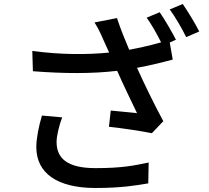

<svg xmlns="http://www.w3.org/2000/svg" viewBox="-20 -886 1040 957"><path d="M189 -310C173 -255 161 -197 161 -153C161 -23 265 51 456 51C586 51 660 38 719 28L721 -76C649 -61 590 -48 456 -48C312 -48 262 -99 262 -179C262 -209 276 -266 290 -301ZM711 -798C735 -765 763 -715 783 -675C731 -660 678 -648 624 -638C602 -690 583 -736 563 -796L451 -774C470 -744 479 -725 496 -686C505 -665 514 -645 524 -624C414 -613 285 -613 141 -632L144 -531C298 -519 439 -518 564 -533C593 -466 636 -379 663 -322C631 -325 568 -332 532 -335L523 -254C591 -247 689 -232 737 -222L794 -282C750 -363 699 -468 663 -548C723 -559 785 -574 841 -589L826 -674L857 -688C837 -727 801 -789 776 -825ZM826 -839C854 -801 887 -744 908 -701L973 -729C955 -766 917 -828 891 -866Z"/></svg>

Font: Noto Sans CJK JP Medium
Style: Regular
Weight: 500
Designer: Ryoko NISHIZUKA (kana & ideographs); Paul D. Hunt (Latin, Greek & Cyrillic); Wenlong ZHANG (bopomofo); Sandoll Communica
Foundry: Adobe Systems Incorporated
Version: Version 1.004;PS 1.004;hotconv 1.0.82;makeotf.lib2.5.63406